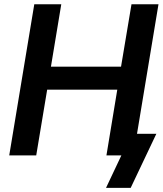

<svg xmlns="http://www.w3.org/2000/svg" viewBox="-20 -748 783 924"><path d="M24.4 0 145 -727.5H274.9L225.1 -427.2H562.5L612.8 -727.5H742.7L622.1 0H492.2L544.4 -316.4H207L154.3 0ZM490.2 156.2 564 0H526.9L544.4 -104H732.4L608.9 156.2Z"/></svg>

Font: Inter 20pt SemiBold
Style: Italic
Weight: 600
Italic angle: -9.3988°
Version: Version 4.001;git-66647c0bb